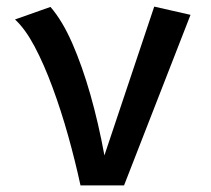

<svg xmlns="http://www.w3.org/2000/svg" viewBox="-20 -562 640 582"><path d="M224 0Q208 -74 186.5 -150.8Q165 -227.5 139.2 -297.2Q113.5 -367 85 -420.8Q56.5 -474.5 25.5 -503L133 -541Q169 -499.5 199 -431Q229 -362.5 253.8 -275.8Q278.5 -189 296.5 -91L447.5 -542L557.5 -517L356 0Z"/></svg>

Font: Fira Code Light Medium
Style: Regular
Weight: 500
Monospace: yes
Version: Version 5.002